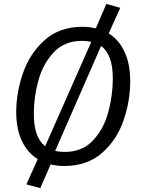

<svg xmlns="http://www.w3.org/2000/svg" viewBox="-20 -837 727 982"><path d="M646 -422Q646 -321 612 -221.5Q578 -122 502 -55Q426 12 308 12Q273 12 239 4L186 125L115 106L173 -23Q120 -56 91.5 -117Q63 -178 63 -264Q63 -363 97.5 -463Q132 -563 208 -631.5Q284 -700 402 -700Q436 -700 470 -692L524 -817L595 -797L536 -666Q589 -633 617.5 -571Q646 -509 646 -422ZM153 -255Q153 -133 211 -89L447 -623Q422 -628 399 -628Q310 -628 255 -569.5Q200 -511 176.5 -426Q153 -341 153 -255ZM557 -437Q557 -558 497 -602L262 -65Q287 -60 311 -60Q401 -60 456 -119Q511 -178 534 -264Q557 -350 557 -437Z"/></svg>

Font: Fira Sans TEST Book
Style: Italic
Weight: 350
Italic angle: -8°
Designer: Carrois Corporate & Edenspiekermann AG
Foundry: Carrois Corporate GbR & Edenspiekermann AG
Version: Version 4.201